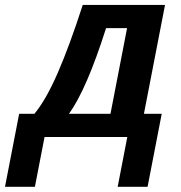

<svg xmlns="http://www.w3.org/2000/svg" viewBox="-103 -548 723 768"><path d="M405.3 -435.5H321.3Q243.2 -189.9 172.9 -92.8H338.9ZM75.2 0 36.6 199.2H-83L-26.4 -92.8H34.7Q81.1 -148.9 127.9 -256.3Q174.8 -363.8 228 -528.3H557.1L472.7 -92.8H543.9L487.3 199.2H367.7L406.2 0Z"/></svg>

Font: Cousine
Style: Bold Italic
Weight: 700
Italic angle: -12°
Monospace: yes
Designer: Steve Matteson
Foundry: Ascender Corporation
Version: Version 1.20